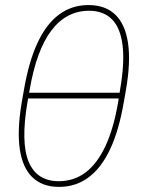

<svg xmlns="http://www.w3.org/2000/svg" viewBox="-20 -729 559 759"><path d="M464.4 -362.3 460.4 -339.8H79.6L83.5 -362.3ZM478 -374 469.2 -324.2Q450.2 -213.4 415.3 -139.2Q380.4 -64.9 329.8 -27.6Q279.3 9.8 213.4 9.8Q147.5 9.8 108.2 -28.1Q68.8 -65.9 58.1 -140.4Q47.4 -214.8 65.9 -324.2L74.7 -374Q93.8 -485.4 128.4 -559.8Q163.1 -634.3 213.6 -671.6Q264.2 -709 329.6 -709Q396.5 -709 435.8 -671.1Q475.1 -633.3 486.1 -558.8Q497.1 -484.4 478 -374ZM446.8 -324.2 454.6 -374Q473.1 -480.5 464.6 -549.6Q456.1 -618.7 422.6 -652.6Q389.2 -686.5 331.5 -686.5Q241.7 -686 182.9 -608.2Q124 -530.3 97.2 -374L88.4 -324.2Q61.5 -165.5 93.5 -89.1Q125.5 -12.7 212.4 -12.7Q272.5 -12.7 318.6 -47.6Q364.7 -82.5 397 -151.9Q429.2 -221.2 446.8 -324.2Z"/></svg>

Font: Inter Tight Thin
Style: Italic
Weight: 250
Italic angle: -9.39999°
Designer: Rasmus Andersson
Foundry: rsms
Version: Version 3.004